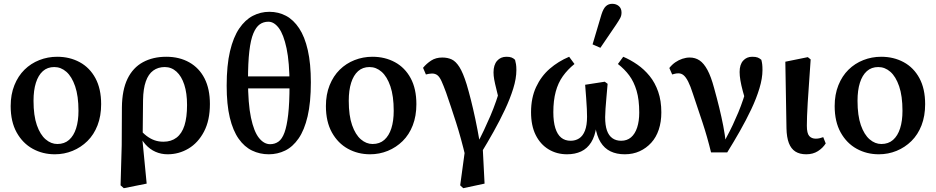

<svg xmlns="http://www.w3.org/2000/svg" viewBox="-20 -796 4914 1008"><path d="M268 14Q204 14 151.5 -15Q99 -44 67.5 -100.5Q36 -157 36 -239Q36 -300 55.5 -348.5Q75 -397 108.5 -430Q142 -463 186.5 -480.5Q231 -498 280 -498Q346 -498 398.5 -469.5Q451 -441 481 -385.5Q511 -330 511 -249Q511 -187 492 -138Q473 -89 439 -55.5Q405 -22 361 -4Q317 14 268 14ZM281 -40Q318 -40 342.5 -61.5Q367 -83 379.5 -122Q392 -161 392 -214Q392 -292 374.5 -343Q357 -394 328.5 -419Q300 -444 265 -444Q229 -444 205 -422.5Q181 -401 168.5 -361.5Q156 -322 156 -267Q156 -189 173.5 -139Q191 -89 219.5 -64.5Q248 -40 281 -40Z M613 177 619 -34 620 -233Q621 -324 649.5 -382.5Q678 -441 730.5 -469.5Q783 -498 853 -498Q922 -498 974 -468.5Q1026 -439 1054 -384Q1082 -329 1082 -250Q1082 -164 1051 -105Q1020 -46 969.5 -16Q919 14 860 14Q826 14 796.5 1Q767 -12 744 -37.5Q721 -63 706 -100H697L707 -125Q729 -98 749.5 -82.5Q770 -67 791.5 -59.5Q813 -52 838 -52Q879 -52 907 -73.5Q935 -95 948.5 -137.5Q962 -180 962 -245Q962 -307 947.5 -351.5Q933 -396 906.5 -420Q880 -444 845 -444Q810 -444 784.5 -425.5Q759 -407 745.5 -368.5Q732 -330 731 -271L729 -78L727 -69L750 168L630 192Z M1391 14Q1437 14 1477 -5.5Q1517 -25 1547.5 -69Q1578 -113 1595 -185.5Q1612 -258 1612 -364Q1612 -462 1596 -532.5Q1580 -603 1550.5 -647.5Q1521 -692 1481.5 -713Q1442 -734 1394 -734Q1348 -734 1307.5 -713Q1267 -692 1236 -646.5Q1205 -601 1187.5 -527Q1170 -453 1170 -346Q1170 -247 1186.5 -178.5Q1203 -110 1233 -67.5Q1263 -25 1303.5 -5.5Q1344 14 1391 14ZM1398 -39Q1366 -39 1339.5 -72Q1313 -105 1297.5 -178.5Q1282 -252 1282 -376Q1282 -467 1289 -527Q1296 -587 1310 -620.5Q1324 -654 1343.5 -668Q1363 -682 1389 -682Q1419 -682 1444 -648.5Q1469 -615 1484.5 -542Q1500 -469 1500 -349Q1500 -255 1493 -194.5Q1486 -134 1473.5 -100Q1461 -66 1442 -52.5Q1423 -39 1398 -39ZM1226 -332H1559V-395H1226Z M1923 14Q1859 14 1806.5 -15Q1754 -44 1722.5 -100.5Q1691 -157 1691 -239Q1691 -300 1710.5 -348.5Q1730 -397 1763.5 -430Q1797 -463 1841.5 -480.5Q1886 -498 1935 -498Q2001 -498 2053.5 -469.5Q2106 -441 2136 -385.5Q2166 -330 2166 -249Q2166 -187 2147 -138Q2128 -89 2094 -55.5Q2060 -22 2016 -4Q1972 14 1923 14ZM1936 -40Q1973 -40 1997.5 -61.5Q2022 -83 2034.5 -122Q2047 -161 2047 -214Q2047 -292 2029.5 -343Q2012 -394 1983.5 -419Q1955 -444 1920 -444Q1884 -444 1860 -422.5Q1836 -401 1823.5 -361.5Q1811 -322 1811 -267Q1811 -189 1828.5 -139Q1846 -89 1874.5 -64.5Q1903 -40 1936 -40Z M2396 177 2427 -51 2425 32Q2401 -70 2374 -154Q2347 -238 2322 -310Q2308 -348 2298 -370Q2288 -392 2276.5 -401Q2265 -410 2248 -410Q2240 -410 2232 -408.5Q2224 -407 2216 -405L2201 -440Q2219 -462 2243.5 -478Q2268 -494 2302 -494Q2330 -494 2351.5 -484Q2373 -474 2392 -444Q2411 -414 2430 -353Q2441 -316 2452.5 -270.5Q2464 -225 2475.5 -171Q2487 -117 2498 -53L2513 -47L2524 168L2412 192ZM2506 7 2482 -36Q2503 -75 2520.5 -112Q2538 -149 2554.5 -187.5Q2571 -226 2585 -266.5Q2599 -307 2613 -352L2608 -237Q2595 -292 2586.5 -325.5Q2578 -359 2574.5 -379Q2571 -399 2571 -416Q2571 -455 2589.5 -476.5Q2608 -498 2639 -498Q2656 -498 2666 -494Q2676 -490 2684 -482Q2687 -471 2689 -459Q2691 -447 2691 -428Q2691 -384 2674.5 -331Q2658 -278 2631 -220.5Q2604 -163 2571.5 -105Q2539 -47 2506 7Z M2957 14Q2903 14 2860 -12Q2817 -38 2792.5 -87Q2768 -136 2768 -207Q2768 -282 2794.5 -339Q2821 -396 2866 -435Q2911 -474 2968 -498L2996 -460Q2960 -431 2935 -396Q2910 -361 2897.5 -314.5Q2885 -268 2885 -207Q2885 -157 2895.5 -123.5Q2906 -90 2926 -73.5Q2946 -57 2976 -57Q3001 -57 3020.5 -69.5Q3040 -82 3051 -110Q3062 -138 3062 -183Q3062 -200 3061 -223.5Q3060 -247 3057.5 -279.5Q3055 -312 3052 -351L3155 -367L3170 -356Q3167 -321 3164 -287.5Q3161 -254 3159 -226Q3157 -198 3157 -181Q3157 -138 3166.5 -111Q3176 -84 3195 -70.5Q3214 -57 3241 -57Q3272 -57 3293 -75Q3314 -93 3325 -126.5Q3336 -160 3336 -205Q3336 -273 3322 -320Q3308 -367 3283.5 -400Q3259 -433 3224 -460L3252 -498Q3290 -482 3326 -457Q3362 -432 3390.5 -397Q3419 -362 3435.5 -314.5Q3452 -267 3452 -206Q3452 -156 3438.5 -115.5Q3425 -75 3399 -46.5Q3373 -18 3338 -2Q3303 14 3260 14Q3217 14 3185 -1.5Q3153 -17 3133 -49.5Q3113 -82 3105 -133H3111Q3104 -81 3083.5 -48.5Q3063 -16 3031 -1Q2999 14 2957 14ZM3091 -563 3138 -721Q3148 -752 3161.5 -764Q3175 -776 3194 -776Q3215 -776 3229 -764Q3243 -752 3243 -730Q3243 -714 3236 -701Q3229 -688 3215 -667L3132 -545Z M3713 4Q3693 -78 3668.5 -152Q3644 -226 3618 -303Q3605 -344 3593 -367.5Q3581 -391 3569 -401Q3557 -411 3542 -411Q3532 -411 3524 -409Q3516 -407 3509 -405L3494 -439Q3508 -457 3525.5 -469Q3543 -481 3562.5 -487.5Q3582 -494 3601 -494Q3630 -494 3652.5 -479Q3675 -464 3694 -429Q3713 -394 3729 -334Q3744 -280 3756 -231Q3768 -182 3777 -135.5Q3786 -89 3791 -43H3778L3794 -75Q3812 -108 3827 -140Q3842 -172 3856 -205.5Q3870 -239 3882 -275Q3894 -311 3906 -351L3904 -235Q3889 -283 3880 -316.5Q3871 -350 3867 -374.5Q3863 -399 3863 -418Q3863 -457 3881.5 -477.5Q3900 -498 3929 -498Q3948 -498 3958 -494Q3968 -490 3977 -482Q3980 -471 3981.5 -459Q3983 -447 3983 -428Q3983 -385 3967 -332Q3951 -279 3924 -222Q3897 -165 3864 -107Q3831 -49 3798 4Z M4213 14Q4178 14 4155.5 -0.5Q4133 -15 4121.5 -45Q4110 -75 4109 -122L4103 -472L4221 -496L4236 -484Q4231 -409 4227 -353Q4223 -297 4220.5 -256.5Q4218 -216 4217 -186.5Q4216 -157 4216 -136Q4216 -96 4228.5 -82Q4241 -68 4263 -68Q4274 -68 4284 -70.5Q4294 -73 4302 -76L4315 -43Q4300 -19 4274 -2.5Q4248 14 4213 14Z M4594 14Q4530 14 4477.5 -15Q4425 -44 4393.5 -100.5Q4362 -157 4362 -239Q4362 -300 4381.5 -348.5Q4401 -397 4434.5 -430Q4468 -463 4512.5 -480.5Q4557 -498 4606 -498Q4672 -498 4724.5 -469.5Q4777 -441 4807 -385.5Q4837 -330 4837 -249Q4837 -187 4818 -138Q4799 -89 4765 -55.5Q4731 -22 4687 -4Q4643 14 4594 14ZM4607 -40Q4644 -40 4668.5 -61.5Q4693 -83 4705.5 -122Q4718 -161 4718 -214Q4718 -292 4700.5 -343Q4683 -394 4654.5 -419Q4626 -444 4591 -444Q4555 -444 4531 -422.5Q4507 -401 4494.5 -361.5Q4482 -322 4482 -267Q4482 -189 4499.5 -139Q4517 -89 4545.5 -64.5Q4574 -40 4607 -40Z"/></svg>

Font: Source Serif 4 18pt SemiBold
Style: Regular
Weight: 600
Designer: Frank Grießhammer
Foundry: Adobe Systems Incorporated
Version: Version 4.004;hotconv 1.0.116;makeotfexe 2.5.65601